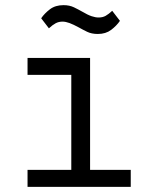

<svg xmlns="http://www.w3.org/2000/svg" viewBox="-20 -726 568 746"><path d="M360 -594Q336 -594 318.5 -602.5Q301 -611 287 -619Q265 -631 250 -636.5Q235 -642 223 -642Q208 -642 196 -635.5Q184 -629 170 -616L140 -655Q153 -674 174 -690Q195 -706 227 -706Q250 -706 267.5 -697.5Q285 -689 299 -681Q321 -668 336 -663Q351 -658 363 -658Q379 -658 390.5 -664.5Q402 -671 416 -684L446 -645Q433 -626 412 -610Q391 -594 360 -594ZM87 -66H257V-435H87V-501H330V-66H488V0H87Z"/></svg>

Font: PlemolJP
Style: Regular
Weight: 400
Monospace: yes
Version: v2.0.4; ttfautohint (v1.8.4.7-5d5b-dirty) -l 6 -r 45 -G 200 